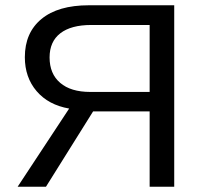

<svg xmlns="http://www.w3.org/2000/svg" viewBox="-20 -708 762 728"><path d="M46.9 0H154.3L333 -285.6H547.4V0H640.6V-688H316.9C239.1 -688 179.2 -670.7 137.2 -636C95.2 -601.3 74.2 -553.1 74.2 -491.2C74.2 -440.1 89.1 -397.1 118.9 -362.3C148.7 -327.5 189.8 -305.5 242.2 -296.4ZM168 -490.2C168 -530.3 181.6 -560.8 208.7 -581.8C235.9 -602.8 275.1 -613.3 326.2 -613.3H547.4V-359.4H322.3C273.1 -359.4 235.1 -370.8 208.3 -393.8C181.4 -416.7 168 -448.9 168 -490.2Z"/></svg>

Font: Arimo
Style: Regular
Weight: 400
Designer: Steve Matteson
Foundry: Monotype Imaging Inc.
Version: Version 1.32